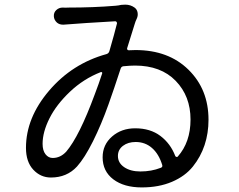

<svg xmlns="http://www.w3.org/2000/svg" viewBox="-20 -777 1040 834"><path d="M589.8 -32.2Q637.7 -32.2 677.7 -47.9Q687.5 -50.8 684.6 -60.5Q669.9 -108.4 640.1 -134.3Q610.4 -160.2 569.3 -160.2Q536.1 -160.2 514.2 -143.6Q492.2 -127 492.2 -99.6Q492.2 -69.3 519.5 -50.8Q546.9 -32.2 589.8 -32.2ZM391.6 -367.2Q409.2 -413.1 423.8 -458Q424.8 -460.9 422.9 -462.9Q420.9 -464.8 418 -463.9Q342.8 -434.6 283.7 -378.4Q224.6 -322.3 194.8 -262.7Q165 -203.1 165 -152.3Q165 -123 177.7 -106.9Q190.4 -90.8 209 -90.8Q242.2 -90.8 267.6 -118.2Q324.2 -184.6 391.6 -367.2ZM565.4 -673.8 532.2 -567.4Q531.2 -564.5 533.2 -561.5Q535.2 -558.6 539.1 -558.6Q556.6 -559.6 568.4 -559.6Q711.9 -559.6 798.8 -474.1Q885.7 -388.7 885.7 -256.8Q885.7 -198.2 868.7 -147Q851.6 -95.7 817.9 -53.7Q784.2 -11.7 727.1 12.7Q669.9 37.1 595.7 37.1Q518.6 37.1 472.2 2Q425.8 -33.2 425.8 -93.8Q425.8 -148.4 466.8 -184.1Q507.8 -219.7 567.4 -219.7Q632.8 -219.7 676.8 -186.5Q720.7 -153.3 741.2 -99.6Q743.2 -95.7 746.6 -95.2Q750 -94.7 752 -96.7Q807.6 -159.2 807.6 -257.8Q807.6 -359.4 743.2 -425.8Q678.7 -492.2 566.4 -492.2Q546.9 -492.2 516.6 -489.3Q506.8 -488.3 503.9 -478.5Q475.6 -391.6 451.2 -323.2Q419.9 -235.4 383.8 -163.1Q347.7 -90.8 314.5 -53.7Q270.5 -5.9 201.2 -5.9Q156.2 -5.9 124.5 -40Q92.8 -74.2 92.8 -134.8Q92.8 -265.6 193.4 -383.3Q293.9 -501 442.4 -542Q452.1 -544.9 455.1 -554.7Q477.5 -631.8 488.3 -675.8Q488.3 -678.7 486.3 -681.6Q484.4 -684.6 480.5 -684.6Q342.8 -676.8 256.8 -669.9Q254.9 -669.9 252.9 -669.9Q238.3 -669.9 227.5 -678.7Q214.8 -690.4 213.9 -706.1Q212.9 -722.7 224.6 -733.4Q236.3 -744.1 252 -744.1Q265.6 -743.2 276.4 -744.1Q386.7 -744.1 481.4 -752Q494.1 -752.9 506.8 -755.9Q515.6 -756.8 524.4 -756.8Q546.9 -756.8 564.5 -744.1Q575.2 -736.3 577.6 -722.7Q580.1 -709 574.2 -696.3Q568.4 -684.6 565.4 -673.8Z"/></svg>

Font: Gen Jyuu GothicX Regular
Style: Regular
Weight: 400
Designer: [Source Han Sans]
Ryoko NISHIZUKA  (kana & ideographs); Paul D. Hunt (Latin, Greek & Cyrillic); Wenlong ZHANG  (bopomofo
Version: Version 1.002.20150607